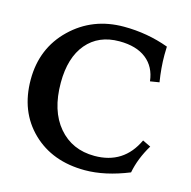

<svg xmlns="http://www.w3.org/2000/svg" viewBox="-105 -807 915 920"><g transform="rotate(15 352.5 -346.5)"><path d="M394.5 9.8Q232.9 9.8 132.6 -87.6Q32.2 -185.1 32.2 -343.3Q32.2 -499 138.2 -601.1Q244.1 -703.1 398.9 -703.1Q515.1 -703.1 621.6 -664.1Q620.6 -644 620.6 -623Q620.6 -559.1 631.8 -489.7L586.4 -482.4Q578.6 -552.7 529.5 -591.3Q480.5 -629.9 396 -629.9Q293 -629.9 234.1 -560.3Q175.3 -490.7 175.3 -365.7Q175.3 -227.1 242.7 -147.7Q310.1 -68.4 421.4 -68.4Q566.4 -68.4 627.9 -200.2L668.5 -180.7Q625.5 -109.4 611.8 -37.6Q494.6 9.8 394.5 9.8Z"/></g></svg>

Font: Kelvinch
Style: Bold
Weight: 700
Designer: Paul James Miller
Foundry: High-Logic / Made with FontCreator
Version: Version 3.501;March 28, 2021;FontCreator 13.0.0.2683 64-bit